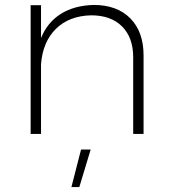

<svg xmlns="http://www.w3.org/2000/svg" viewBox="-20 -542 688 777"><path d="M561 -318V0H519V-310Q519 -390 474 -435Q429 -480 349 -480Q260 -478 206.5 -425.5Q153 -373 146 -282V0H104V-521H146V-388Q172 -452 226.5 -486Q281 -520 359 -522Q454 -522 507.5 -467.5Q561 -413 561 -318ZM308 63H347L301 215H269Z"/></svg>

Font: Gontserrat ExtraLight
Style: Regular
Weight: 275
Designer: Julieta Ulanovsky
Foundry: Julieta Ulanovsky
Version: Version 6.001